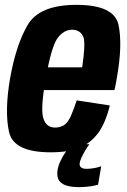

<svg xmlns="http://www.w3.org/2000/svg" viewBox="-20 -623 524 791"><path d="M188.5 4.5 206.5 -97.5Q170 -97.5 158.5 -136Q146 -174 168.5 -299.5Q191 -428 216 -464.5Q242 -500.5 277 -500.5Q313.5 -500.5 325 -466Q332 -435 318.5 -345.5H163L147 -252H451.5Q457 -274.5 461 -300Q486 -439.5 468 -521.5Q449.5 -603 295 -603Q143 -603 94.5 -521Q46.5 -440 21.5 -300Q-1.5 -166 17 -80.5Q35 4.5 188.5 4.5ZM206.5 -97.5 188.5 4.5Q265.5 4.5 310 -15Q353.5 -34 384 -74.5Q414 -114.5 432.5 -188.5L296 -209.5Q284 -173 272 -145Q259 -117.5 244 -107.5Q228 -97.5 206.5 -97.5ZM302.5 148Q321.5 148 338.8 146.2Q356 144.5 368.5 141.8Q381 139 384 138L397 62Q393.5 63.5 383.2 66.2Q373 69 360.2 70.8Q347.5 72.5 335 72.5Q321.5 72.5 314.8 67.2Q308 62 308 53Q308 43 315.2 27.2Q322.5 11.5 332 -4.2Q341.5 -20 348.5 -29H276Q264 -16 249.8 4.5Q235.5 25 225.8 48Q216 71 216 92.5Q216 114.5 228 126.5Q240 138.5 260.2 143.2Q280.5 148 302.5 148Z"/></svg>

Font: Anybody Condensed
Style: Bold Italic
Weight: 700
Width: 3
Italic angle: -10°
Version: Version 1.113;gftools[0.9.25]